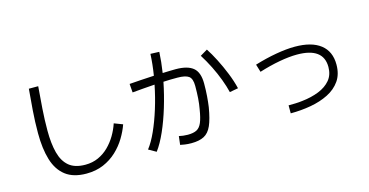

<svg xmlns="http://www.w3.org/2000/svg" viewBox="-83 -1193 3167 1646"><g transform="rotate(-15 1500.0 -370.0)"><path d="M516 55Q401 55 332 2Q263 -51 233 -150Q203 -249 203 -387Q203 -488 210.5 -588Q218 -688 226 -776H309Q301 -680 294 -582Q287 -484 287 -387Q287 -272 308.5 -190Q330 -108 382 -64.5Q434 -21 527 -21Q590 -21 642 -44.5Q694 -68 734.5 -108Q775 -148 804.5 -197.5Q834 -247 852 -301L928 -272Q908 -215 873 -157Q838 -99 787 -51Q736 -3 668.5 26Q601 55 516 55Z M1145 30 1078 -8Q1118 -59 1155 -141Q1192 -223 1223.5 -324Q1255 -425 1276 -531Q1225 -528 1174 -523.5Q1123 -519 1077 -515L1071 -592Q1111 -595 1169 -599Q1227 -603 1290 -606Q1298 -655 1303 -702.5Q1308 -750 1310 -795L1388 -792Q1384 -707 1369 -609Q1399 -610 1428 -611Q1457 -612 1484 -612Q1589 -612 1639 -571Q1689 -530 1689 -430Q1689 -370 1685 -318Q1681 -266 1675 -224Q1658 -122 1633 -65.5Q1608 -9 1565 13.5Q1522 36 1453 36Q1420 36 1394 32Q1368 28 1354 25L1363 -51Q1381 -47 1400.5 -44.5Q1420 -42 1441 -42Q1491 -42 1520 -57Q1549 -72 1566 -112Q1583 -152 1595 -228Q1603 -271 1606.5 -320.5Q1610 -370 1610 -430Q1610 -495 1580.5 -516.5Q1551 -538 1479 -538Q1450 -538 1418.5 -537.5Q1387 -537 1356 -535Q1334 -425 1301.5 -317.5Q1269 -210 1229 -119.5Q1189 -29 1145 30ZM1883 -302Q1870 -356 1846.5 -419Q1823 -482 1791 -546Q1759 -610 1723 -667L1787 -705Q1818 -658 1851.5 -592.5Q1885 -527 1914 -455Q1943 -383 1959 -316Z M2340 9V-62Q2367 -62 2400.5 -63Q2434 -64 2463 -68Q2546 -77 2612 -103.5Q2678 -130 2716.5 -176Q2755 -222 2755 -292Q2755 -464 2521 -464Q2453 -464 2365 -448Q2277 -432 2182 -402L2161 -471Q2259 -501 2352.5 -517.5Q2446 -534 2520 -534Q2669 -534 2748 -472.5Q2827 -411 2827 -294Q2827 -208 2786.5 -150Q2746 -92 2676.5 -57Q2607 -22 2520 -6.5Q2433 9 2340 9Z"/></g></svg>

Font: Murecho
Style: Regular
Weight: 400
Designer: Neil Summerour
Foundry: Positype
Version: Version 1.010; ttfautohint (v1.8.3)